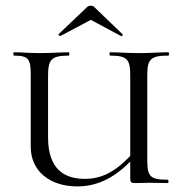

<svg xmlns="http://www.w3.org/2000/svg" viewBox="-20 -655 657 687"><path d="M196 -526 305 -584 413 -526C416 -524 422 -531 418 -533L316 -631C310 -636 299 -636 293 -631L190 -533C187 -531 194 -525 196 -526ZM582 -456C586 -456 586 -468 582 -468C554 -468 517 -465 478 -465C437 -465 402 -468 374 -468C371 -468 371 -456 374 -456C436 -456 446 -442 446 -385V-97C388 -36 339 -15 283 -15C206 -15 152 -54 152 -163V-385C152 -442 164 -456 226 -456C229 -456 229 -468 226 -468C199 -468 163 -465 122 -465C88 -465 55 -468 30 -468C27 -468 27 -456 30 -456C82 -456 90 -444 90 -387V-130C90 -39 163 12 256 12C323 12 384 -14 446 -77V-19C446 -2 448 0 465 0C480 0 493 -1 515 -1C538 -1 558 0 580 0C584 0 584 -12 580 -12C518 -12 507 -23 507 -81V-387C507 -444 520 -456 582 -456Z"/></svg>

Font: Cormorant SC
Style: Regular
Weight: 400
Designer: Christian Thalmann (Catharsis Fonts)
Version: Version 1.000;PS 001.000;hotconv 1.0.70;makeotf.lib2.5.58329